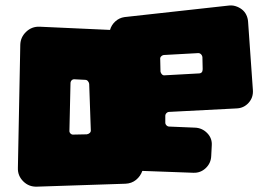

<svg xmlns="http://www.w3.org/2000/svg" viewBox="-20 -697 1015 719"><path d="M513 -57Q506 -37 489.5 -23.5Q473 -10 450 -9L118 2Q88 3 67 -18Q46 -39 47 -68L56 -530Q57 -558 78 -578Q99 -598 128 -597L392 -585Q397 -603 411.5 -616.5Q426 -630 446 -633L835 -676Q849 -678 862 -674Q875 -670 885.5 -662Q896 -654 902 -642Q908 -630 909 -616L927 -360Q929 -332 911 -312Q893 -292 866 -291L614 -278Q608 -278 603.5 -273.5Q599 -269 599 -263V-238Q599 -232 603.5 -227.5Q608 -223 614 -223L710 -219Q737 -218 756 -198.5Q775 -179 773 -152L771 -113Q770 -86 750.5 -67.5Q731 -49 704 -50ZM724 -422Q739 -422 739 -438L738 -483Q737 -490 732 -494.5Q727 -499 720 -498L593 -491Q587 -490 583 -485.5Q579 -481 580 -474L581 -429Q582 -423 586.5 -418.5Q591 -414 597 -415ZM305 -194Q312 -195 316.5 -199.5Q321 -204 320 -211L314 -383Q313 -389 309 -393.5Q305 -398 299 -398L261 -400Q253 -401 248.5 -396.5Q244 -392 244 -385L240 -209Q239 -202 244 -197Q249 -192 256 -193Z"/></svg>

Font: d puntillas B to tiptoe
Style: Regular
Weight: 400
Designer: deFharo
Foundry: deFharo.com
Version: Version 1.001 2012